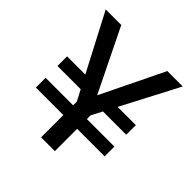

<svg xmlns="http://www.w3.org/2000/svg" viewBox="-186 -844 987 987"><g transform="rotate(45 308.0 -350.0)"><path d="M58 -162V-233H558V-162ZM275 -319H58V-389H267ZM360 -319 368 -389H558V-319ZM258 0V-260L28 -700H141L324 -326H294L476 -700H588L358 -260V0Z"/></g></svg>

Font: DM Sans 20pt Medium
Style: Regular
Weight: 500
Version: Version 4.004;gftools[0.9.30]